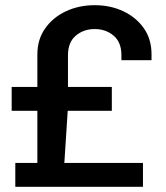

<svg xmlns="http://www.w3.org/2000/svg" viewBox="-20 -720 640 740"><path d="M39 0V-92H124V-293H25V-385H124V-510Q124 -568 154 -610.5Q184 -653 234 -676.5Q284 -700 345 -700Q406 -700 455.5 -676.5Q505 -653 534.5 -611Q564 -569 564 -511V-488H448V-507Q448 -557 418 -582.5Q388 -608 345 -608Q302 -608 272 -582.5Q242 -557 242 -507V-385H411V-293H241L228 -92H531V0Z"/></svg>

Font: Chivo Mono Medium
Style: Regular
Weight: 500
Monospace: yes
Designer: Hector Gatti
Foundry: Omnibus-Type
Version: Version 1.008